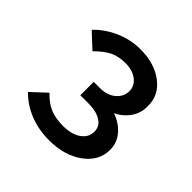

<svg xmlns="http://www.w3.org/2000/svg" viewBox="-109 -794 537 537"><g transform="rotate(45 159.5 -525.5)"><path d="M154 -345Q113 -345 77.5 -359Q42 -373 17 -399L61 -440Q82 -418 103 -409.5Q124 -401 154 -401Q187 -401 207 -415Q227 -429 227 -452Q227 -473 208.5 -484.5Q190 -496 159 -496H127V-549H153Q180 -549 198 -564Q216 -579 216 -601Q216 -622 198.5 -635.5Q181 -649 153 -649Q126 -649 106.5 -639.5Q87 -630 64 -607L20 -648Q46 -675 81.5 -690.5Q117 -706 155 -706Q211 -706 247 -678.5Q283 -651 282 -608Q283 -582 268.5 -560.5Q254 -539 229 -527Q258 -517 276 -496Q294 -475 294 -447Q294 -403 254.5 -374Q215 -345 154 -345Z"/></g></svg>

Font: Red Hat Display Medium
Style: Regular
Weight: 500
Designer: Pentagram, MCKL
Foundry: Pentagram, MCKL
Version: Version 1.023